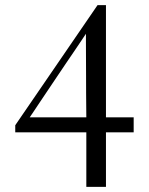

<svg xmlns="http://www.w3.org/2000/svg" viewBox="-20 -708 577 744"><path d="M314.5 -253.4Q314.5 -262.7 314.2 -287.6Q314 -312.5 313.7 -345.5Q313.5 -378.4 313.5 -415.3Q313.5 -452.1 313.2 -485.1Q313 -518.1 313 -543Q313 -567.9 313 -577.1Q307.6 -569.3 296.4 -552.2Q285.2 -535.2 269.8 -512.7Q254.4 -490.2 236.6 -463.9Q218.8 -437.5 200.7 -410.6Q182.6 -383.8 165.3 -357.9Q147.9 -332 133.5 -310.5Q119.1 -289.1 109.1 -273.9Q99.1 -258.8 95.2 -253.4ZM498 -195.3H390.6V16.1H314.5V-195.3H39.1V-222.7L357.9 -688H390.6V-253.4H498Z"/></svg>

Font: XB Niloofar
Style: Regular
Weight: 400
Designer: Behnam
Foundry: Irmug
Version: Version 7.201 2008